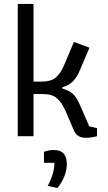

<svg xmlns="http://www.w3.org/2000/svg" viewBox="-20 -691 547 974"><path d="M355 -29 312 -129Q293 -172 268.5 -193Q244 -214 196 -214H150V0H70V-671H150V-277H191Q238 -277 262 -297Q286 -317 302 -353L355 -478L434 -449L383 -330Q370 -299 350.5 -279Q331 -259 296 -248V-242Q331 -232 349.5 -215Q368 -198 383 -164L433 -50L472 -41V0Q443 8 417 8Q393 8 378.5 -0.5Q364 -9 355 -29ZM222 252Q256 189 256 135H203V79Q227 70 253 70Q287 70 303 88Q319 106 319 142Q319 172 306 204.5Q293 237 271 263Z"/></svg>

Font: Athiti Medium
Style: Regular
Weight: 500
Designer: CadsonDemak Team
Foundry: CadsonDemak
Version: Version 1.032